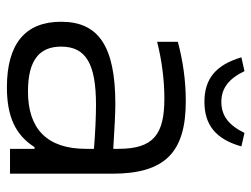

<svg xmlns="http://www.w3.org/2000/svg" viewBox="-106 -613 728 556"><g transform="rotate(90 258.0 -335.0)"><path d="M273 -509C214 -509 157 -501 101 -486V-426C156 -440 214 -447 265 -447C369 -447 411 -416 411 -314V-299C349 -303 305 -305 281 -305C112 -305 43 -255 43 -148C43 -44 107 9 233 9C318 9 371 -16 406 -71H411V0H483V-296C483 -449 421 -509 273 -509ZM115 -148C115 -220 165 -249 284 -249C315 -249 365 -247 411 -243V-220C411 -108 354 -52 245 -52C153 -52 115 -86 115 -148ZM146 -670 186 -679C208 -633 236 -612 275 -612C314 -612 342 -632 365 -679L404 -670C383 -596 342 -563 275 -563C208 -563 168 -596 146 -670Z"/></g></svg>

Font: LT Wave Text Light
Style: Regular
Weight: 300
Designer: Daniel Lyons
Version: Version 2.5 (Glyphs App)